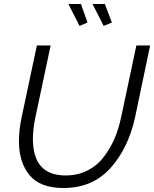

<svg xmlns="http://www.w3.org/2000/svg" viewBox="-20 -938 773 963"><path d="M323 -918H386L419 -825L379 -808ZM444 -918H506L541 -825L500 -808ZM75 -230Q75 -287 89 -352L165 -710H234L158 -352Q145 -290 145 -241Q145 -58 309 -58Q370 -58 419 -83Q468 -108 501 -151.5Q534 -195 555 -244.5Q576 -294 588 -352L664 -710H733L658 -352Q624 -195 534 -95Q444 5 298 5Q181 5 128 -59.5Q75 -124 75 -230Z"/></svg>

Font: Raleway-v4020
Style: Italic
Weight: 400
Italic angle: -12°
Designer: Matt McInerney, Pablo Impallari, Rodrigo Fuenzalida
Foundry: Matt McInerney, Pablo Impallari, Rodrigo Fuenzalida
Version: Version 4.020;PS 004.020;hotconv 1.0.88;makeotf.lib2.5.64775